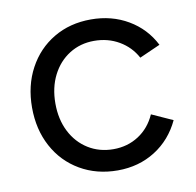

<svg xmlns="http://www.w3.org/2000/svg" viewBox="-65 -578 670 656"><g transform="rotate(-10 270.5 -250.0)"><path d="M41 -250Q41 -326 73 -385.5Q105 -445 161.5 -478.5Q218 -512 291 -512Q363 -512 420 -478.5Q477 -445 507 -386L435 -354Q414 -393 375.5 -415.5Q337 -438 289 -438Q241 -438 203 -414Q165 -390 143.5 -347.5Q122 -305 122 -250Q122 -195 143.5 -152.5Q165 -110 203.5 -86Q242 -62 291 -62Q340 -62 378.5 -87Q417 -112 437 -157L510 -124Q480 -60 423 -24Q366 12 293 12Q220 12 162.5 -21.5Q105 -55 73 -114.5Q41 -174 41 -250Z"/></g></svg>

Font: Oak Sans
Style: Regular
Weight: 400
Designer: Erik Kennedy, Walven
Foundry: Erik Kennedy, Walven
Version: Version 1.000